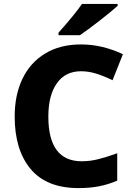

<svg xmlns="http://www.w3.org/2000/svg" viewBox="-20 -951 681 981"><path d="M227 -355Q227 -127 398 -127Q439 -127 481.5 -137.5Q524 -148 579 -168V-28Q532 -8 485 1Q438 10 381 10Q218 10 136.5 -87.5Q55 -185 55 -356Q55 -465 94.5 -548Q134 -631 210.5 -677.5Q287 -724 394 -724Q502 -724 608 -674L555 -541Q510 -563 471 -575Q432 -587 394 -587Q314 -587 270.5 -525.5Q227 -464 227 -355ZM581 -921Q550 -893 488.5 -845Q427 -797 388 -771H279V-784Q361 -876 399 -931H581Z"/></svg>

Font: Noto Sans UI ExtraBold
Style: Regular
Weight: 800
Designer: Monotype Design Team
Foundry: Monotype Imaging Inc.
Version: Version 1.001